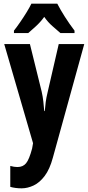

<svg xmlns="http://www.w3.org/2000/svg" viewBox="-20 -879 482 1046"><path d="M3 -639H143L207 -380Q213 -353 216 -327Q219 -301 221 -274H224Q226 -300 229 -323Q232 -346 240 -379L300 -639H439L268 -20Q251 43 223.5 79.5Q196 116 163 131.5Q130 147 98 147Q81 147 65.5 145Q50 143 36 139V25Q57 31 75 31Q105 31 122 10.5Q139 -10 155 -70L160 -99ZM292 -859Q309 -826 333.5 -787.5Q358 -749 386 -712V-699H309Q292 -714 266.5 -736Q241 -758 221 -787Q200 -758 174.5 -735Q149 -712 134 -699H56V-712Q71 -731 90 -758.5Q109 -786 125.5 -813Q142 -840 151 -859Z"/></svg>

Font: Noto Sans Kannada UI ExtraCondensed
Style: Bold
Weight: 700
Width: 2
Designer: Jelle Bosma - Monotype Design Team
Foundry: Monotype Imaging Inc.
Version: Version 2.005; ttfautohint (v1.8.4.7-5d5b)